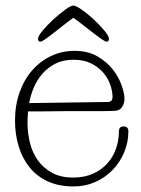

<svg xmlns="http://www.w3.org/2000/svg" viewBox="-20 -660 508 691"><path d="M368 -293Q385 -293 385 -311Q385 -331 377 -354.5Q369 -378 352 -398Q335 -418 308.5 -431.5Q282 -445 245 -445Q207 -445 179.5 -431Q152 -417 132.5 -394.5Q113 -372 101.5 -344.5Q90 -317 85 -289ZM81 -259Q80 -248 79.5 -237.5Q79 -227 79 -218Q79 -182 87.5 -147Q96 -112 115.5 -84Q135 -56 166.5 -38.5Q198 -21 243 -21Q284 -21 315 -35Q346 -49 366.5 -72Q387 -95 397.5 -125Q408 -155 408 -187Q408 -205 425 -205Q442 -205 442 -187Q442 -148 427 -112Q412 -76 385.5 -48.5Q359 -21 323 -5Q287 11 245 11Q192 11 152.5 -7Q113 -25 87 -57Q61 -89 47.5 -132.5Q34 -176 34 -226Q34 -281 50.5 -327.5Q67 -374 96 -407Q125 -440 164 -458.5Q203 -477 248 -477Q296 -477 330 -457.5Q364 -438 385.5 -410.5Q407 -383 417.5 -353.5Q428 -324 428 -304Q428 -288 419.5 -275Q411 -262 393 -261Q367 -260 329.5 -260Q292 -260 252 -260Q240 -260 217 -260Q194 -260 168.5 -259.5Q143 -259 119 -259Q95 -259 81 -259ZM364 -510Q359 -510 346 -519Q333 -528 316 -541Q299 -554 280 -569Q261 -584 244 -596Q227 -584 208 -569Q189 -554 172.5 -541Q156 -528 143 -519Q130 -510 125 -510Q117 -510 117 -521Q117 -530 133.5 -550Q150 -570 172 -590Q194 -610 214.5 -625Q235 -640 244 -640Q253 -640 274.5 -625Q296 -610 317.5 -590Q339 -570 355.5 -550Q372 -530 372 -521Q372 -510 364 -510Z"/></svg>

Font: Life Savers
Style: Regular
Weight: 400
Version: Version 2.001; ttfautohint (v0.93) -l 8 -r 50 -G 200 -x 14 -